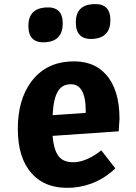

<svg xmlns="http://www.w3.org/2000/svg" viewBox="-20 -889 659 927"><path d="M283 -776Q283 -691 200 -685Q117 -679 117 -764Q117 -847 200 -853Q283 -859 283 -776ZM513 -792Q513 -707 429 -701Q346 -696 346 -781Q346 -864 429 -869Q513 -875 513 -792ZM553 -255 234 -233Q240 -157 269 -128Q294 -103 344 -106Q403 -111 469 -163L537 -76Q496 -37 448 -14Q393 12 331 17Q202 26 133 -52Q66 -126 66 -267Q66 -405 129 -492Q196 -584 314 -592Q428 -600 491 -530Q557 -457 557 -315ZM394 -352Q394 -488 316 -482Q278 -480 259 -447Q238 -412 234 -333L394 -344Z"/></svg>

Font: Xiangcui Wave Sans Xiangcui Wave Sans
Style: Regular
Weight: 800
Width: 3
Version: Version 0.920;March 28, 2024;FontCreator 14.0.0.2814 64-bit